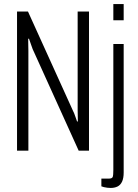

<svg xmlns="http://www.w3.org/2000/svg" viewBox="-20 -743 682 947"><path d="M64 0V-686H118L342 -192Q345 -187 348 -178Q351 -169 354.5 -160Q358 -151 360 -144H364Q364 -158 363.5 -174Q363 -190 363 -200V-686H419V0H368L141 -501Q138 -508 133 -523.5Q128 -539 123 -552H119Q119 -538 119.5 -520Q120 -502 120 -493V0ZM539 -643V-723H590V-643ZM526 184Q518 184 509.5 183Q501 182 492.5 180Q484 178 480 176V138H516Q533 138 536 129.5Q539 121 539 95V-526H590V108Q590 136 582 153Q574 170 559.5 177Q545 184 526 184Z"/></svg>

Font: Archivo ExtraCondensed ExtraLight
Style: Regular
Weight: 250
Width: 2
Designer: Hector Gatti
Foundry: Omnibus-Type
Version: Version 2.001